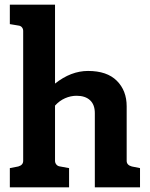

<svg xmlns="http://www.w3.org/2000/svg" viewBox="-20 -800 639 820"><path d="M578 -82V0H385V-317Q385 -353 364.5 -372Q344 -391 307 -391Q282 -391 258 -380.5Q234 -370 215 -349V-113Q215 -104 221 -97Q227 -90 237 -89L275 -82V0H22V-82L58 -89Q79 -95 79 -113V-668Q79 -677 73.5 -683.5Q68 -690 58 -691L22 -697V-780H215V-443Q283 -497 356 -497Q437 -497 479 -455Q521 -413 521 -346V-113Q521 -95 543 -89Z"/></svg>

Font: Enriqueta
Style: Bold
Weight: 700
Designer: Viviana Monsalve, Gustavo Ibarra
Foundry: 72Puntos
Version: Version 2.000